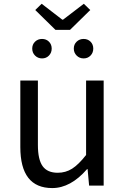

<svg xmlns="http://www.w3.org/2000/svg" viewBox="-20 -959 646 992"><path d="M250 12.7Q85 12.7 85 -199.2V-543H175.8V-210Q175.8 -134.8 200.2 -100.6Q224.6 -66.4 278.3 -66.4Q319.3 -66.4 352.5 -87.4Q385.7 -108.4 424.8 -158.2V-543H515.6V0H440.4L432.6 -85H429.7Q344.7 12.7 250 12.7ZM195.3 -939.5 301.8 -857.4H305.7L413.1 -939.5L446.3 -907.2L341.8 -804.7H266.6L162.1 -907.2ZM232.9 -671.9Q218.8 -657.2 197.3 -657.2Q175.8 -657.2 161.1 -671.9Q146.5 -686.5 146.5 -708Q146.5 -729.5 161.1 -743.7Q175.8 -757.8 197.3 -757.8Q218.8 -757.8 232.9 -743.7Q247.1 -729.5 247.1 -708Q247.1 -686.5 232.9 -671.9ZM447.8 -671.9Q433.6 -657.2 412.1 -657.2Q390.6 -657.2 376 -671.9Q361.3 -686.5 361.3 -708Q361.3 -729.5 376 -743.7Q390.6 -757.8 412.1 -757.8Q433.6 -757.8 447.8 -743.7Q461.9 -729.5 461.9 -708Q461.9 -686.5 447.8 -671.9Z"/></svg>

Font: GenYoGothic TW TTF Regular
Style: Regular
Weight: 400
Version: Version 1.300